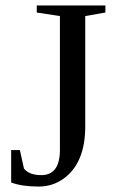

<svg xmlns="http://www.w3.org/2000/svg" viewBox="-20 -675 429 705"><path d="M200 -616 115 -629V-655H367V-629L293 -616V-211Q293 -75 212 -18Q172 10 122 10Q60 10 21 -5V-124H53L68 -56Q87 -32 132 -32Q200 -32 200 -125Z"/></svg>

Font: Libra Serif Modern
Style: Regular
Weight: 400
Designer: Stefan Peev, Context Ltd
Foundry: Stefan Peev, Context Ltd
Version: Version 1.000